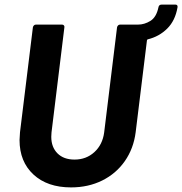

<svg xmlns="http://www.w3.org/2000/svg" viewBox="-20 -807 792 835"><path d="M752 -775Q742 -717 707 -682.5Q672 -648 623 -636Q619 -635 619 -631L570 -232Q561 -161 523 -106.5Q485 -52 424.5 -22Q364 8 289 8Q186 8 125.5 -48Q65 -104 65 -198Q65 -208 67 -232L123 -688Q124 -693 127.5 -696.5Q131 -700 136 -700H250Q255 -700 258 -696.5Q261 -693 260 -688L204 -231Q203 -224 203 -212Q203 -167 230 -140Q257 -113 304 -113Q355 -113 390.5 -145.5Q426 -178 433 -231L489 -688Q490 -693 493.5 -696.5Q497 -700 502 -700H580Q608 -700 634 -716Q660 -732 669 -775Q671 -787 683 -787H743Q748 -787 750.5 -784Q753 -781 752 -775Z"/></svg>

Font: Barlow
Style: Bold Italic
Weight: 700
Italic angle: -7°
Designer: Jeremy Tribby
Foundry: Tribby Type
Version: Version 1.422